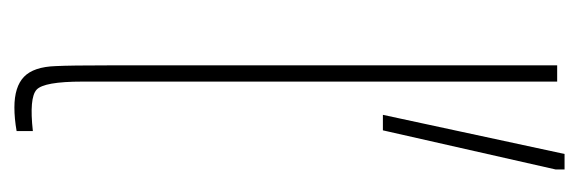

<svg xmlns="http://www.w3.org/2000/svg" viewBox="-282 -498 785 260"><g transform="rotate(90 110.0 -367.5)"><path d="M209 -740V-728L156 -494H135L188 -740ZM68 -123V-730H90V-87Q90 -35 101 -25Q112 -15 157 -20V2Q140 5 125 5Q97 5 83.5 -8Q70 -21 69 -51Q68 -71 68 -123Z"/></g></svg>

Font: Nacelle Thin
Style: Regular
Weight: 100
Designer: Sora Sagano
Foundry: Sora Sagano
Version: Version 1.000;FEAKit 1.0